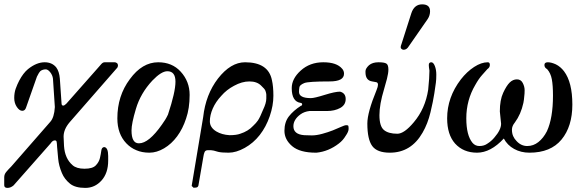

<svg xmlns="http://www.w3.org/2000/svg" viewBox="-53 -704 2740 900"><path d="M435.5 -14.6Q454.1 -12.7 454.1 27.3V48.8Q454.1 107.4 422.9 142.1Q391.6 176.8 346.7 176.8Q299.8 176.8 275.4 157.2Q249 135.7 237.3 107.4Q222.7 73.2 219.7 40Q216.8 4.9 214.8 -13.7Q213.9 -33.2 212.4 -39.6Q210.9 -45.9 204.1 -45.9Q193.4 -45.9 184.6 -32.2L10.7 165Q-2.9 176.8 -18.1 176.8Q-33.2 176.8 -33.2 164.1V127Q-33.2 113.3 -23.9 102.1Q-14.6 90.8 0 76.2L182.6 -132.8Q201.2 -153.3 204.1 -202.1L195.3 -335Q193.4 -351.6 182.1 -365.7Q170.9 -379.9 159.2 -378.9Q145.5 -377.9 136.7 -371.1Q128.9 -363.3 120.1 -344.7L69.3 -200.2Q64.5 -184.6 51.3 -184.6Q38.1 -184.6 25.9 -202.6Q13.7 -220.7 13.7 -244.6Q13.7 -268.6 20.5 -288.1Q28.3 -309.6 37.1 -326.2Q55.7 -361.3 78.1 -379.9Q118.2 -412.1 156.2 -412.1Q191.4 -412.1 210.9 -387.7Q224.6 -369.1 227.5 -335.9L235.4 -220.7Q235.4 -209 243.2 -209Q249 -209 257.8 -217.8L405.3 -384.8Q415 -396.5 422.4 -404.3Q429.7 -412.1 437.5 -412.1H484.4Q490.2 -412.1 495.1 -408.2Q500 -404.3 500 -397.5Q500 -389.6 495.1 -384.8L273.4 -130.9Q245.1 -97.7 245.1 -63.5L247.1 -19.5Q251 39.1 287.1 70.3Q305.7 86.9 343.3 86.9Q380.9 86.9 396 71.3Q411.1 55.7 415.5 36.6Q419.9 17.6 421.9 2Q423.8 -13.7 435.5 -14.6Z M731.4 -370.1Q703.1 -370.1 661.1 -326.2Q605.5 -266.6 584 -193.4Q563.5 -125 563.5 -92.8Q563.5 -32.2 597.7 -32.2Q597.7 -32.2 598.6 -32.2Q644.5 -32.2 706.1 -120.1Q723.6 -143.6 734.4 -167Q769.5 -272.5 769.5 -321.3Q769.5 -370.1 731.4 -370.1ZM647.5 11.7Q612.3 11.7 585.9 0Q559.6 -10.7 539.1 -32.2Q497.1 -76.2 497.1 -149.4Q497.1 -254.9 555.7 -333Q613.3 -412.1 688.5 -412.1Q753.9 -412.1 793.9 -368.2Q835.9 -322.3 835.9 -259.3Q835.9 -196.3 819.3 -148.4Q803.7 -100.6 777.3 -64.9Q751 -29.3 716.3 -8.8Q681.6 11.7 647.5 11.7Z M1133.8 -114.3Q1147.5 -127 1156.2 -139.6Q1167 -156.2 1179.7 -188.5Q1195.3 -220.7 1195.3 -242.2Q1195.3 -249 1195.3 -249Q1195.3 -251 1195.3 -253.9Q1196.3 -265.6 1190.4 -280.3Q1187.5 -287.1 1171.9 -301.8Q1152.3 -322.3 1116.2 -322.3Q1081.1 -322.3 1043.9 -301.8Q1008.8 -283.2 984.4 -254.9Q958 -226.6 944.3 -195.3Q930.7 -164.1 930.7 -135.3Q930.7 -106.4 960.9 -87.9Q987.3 -72.3 1023.4 -70.3Q1054.7 -70.3 1073.2 -77.1Q1091.8 -83 1106.9 -92.3Q1122.1 -101.6 1133.8 -114.3ZM899.4 -155.3Q911.1 -260.7 968.8 -335.9Q1028.3 -412.1 1095.7 -412.1Q1205.1 -412.1 1221.7 -328.1Q1228.5 -298.8 1228.5 -254.9Q1228.5 -209 1211.4 -159.2Q1194.3 -109.4 1164.6 -71.3Q1134.8 -33.2 1094.2 -10.7Q1053.7 11.7 1018.6 11.7Q985.4 11.7 969.7 7.8Q959 4.9 949.2 2Q935.5 -1 921.9 0Q910.2 0 906.2 8.3Q902.3 16.6 900.4 30.3L877 166Q875 171.9 871.1 173.8Q867.2 175.8 857.4 175.8Q856.4 176.8 855.5 176.8Q845.7 168.9 845.7 168V166Z M1541 -274.4Q1567.4 -267.6 1567.4 -239.7Q1567.4 -211.9 1541.5 -197.8Q1515.6 -183.6 1479.5 -183.6H1397.5Q1373 -180.7 1355.5 -168Q1322.3 -143.6 1322.3 -112.3Q1322.3 -74.2 1373 -70.3Q1386.7 -69.3 1408.7 -69.3Q1430.7 -69.3 1457.5 -76.7Q1484.4 -84 1506.8 -92.8Q1529.3 -101.6 1545.9 -109.4Q1562.5 -117.2 1570.3 -117.2Q1578.1 -117.2 1579.6 -114.3Q1581.1 -111.3 1581.1 -99.6Q1581.1 -86.9 1567.4 -67.4Q1554.7 -45.9 1535.2 -31.2Q1487.3 5.9 1430.7 11.7Q1429.7 11.7 1427.7 11.7Q1352.5 11.7 1316.4 -19Q1280.3 -49.8 1280.3 -90.8Q1280.3 -131.8 1301.3 -158.7Q1322.3 -185.5 1357.4 -208Q1363.3 -209 1363.3 -214.8Q1363.3 -220.7 1356.4 -221.7Q1314.5 -227.5 1314.5 -291Q1314.5 -335 1356.4 -373Q1399.4 -412.1 1462.4 -412.1Q1525.4 -412.1 1550.8 -381.8Q1559.6 -372.1 1559.6 -358.4Q1559.6 -322.3 1492.2 -322.3Q1391.6 -322.3 1373 -314.5Q1352.5 -305.7 1350.6 -295.9Q1348.6 -286.1 1348.6 -273.4Q1348.6 -244.1 1404.3 -244.1Q1420.9 -244.1 1469.2 -259.3Q1517.6 -274.4 1541 -274.4Z M1962.9 -651.4Q1962.9 -631.8 1952.1 -615.2L1863.3 -487.3Q1853.5 -470.7 1838.9 -470.7Q1834 -470.7 1829.1 -474.6Q1825.2 -477.5 1825.2 -482.9Q1825.2 -488.3 1829.1 -498L1875 -641.6Q1888.7 -683.6 1925.8 -683.6Q1962.9 -683.6 1962.9 -651.4ZM1957 -399.4Q1957 -412.1 1968.8 -412.1Q1978.5 -412.1 1985.4 -394.5Q1992.2 -377 1992.2 -354Q1992.2 -331.1 1990.2 -316.4Q1988.3 -301.8 1982.9 -266.1Q1977.5 -230.5 1964.8 -177.2Q1952.1 -124 1927.7 -82Q1874 11.7 1774.4 11.7Q1714.8 11.7 1691.9 -19.5Q1668.9 -50.8 1668.9 -125Q1668.9 -176.8 1711.9 -281.2Q1718.8 -297.9 1718.8 -306.6Q1718.8 -317.4 1710.4 -318.8Q1702.1 -320.3 1691.4 -322.3Q1660.2 -327.1 1660.2 -365.2Q1660.2 -366.2 1660.2 -367.2Q1660.2 -368.2 1660.2 -369.1Q1660.2 -370.1 1660.2 -370.1Q1660.2 -382.8 1676.8 -398.4Q1693.4 -412.1 1720.7 -412.1Q1748 -412.1 1757.8 -406.2Q1767.6 -400.4 1767.6 -377.9Q1767.6 -361.3 1760.7 -334Q1755.9 -316.4 1747.1 -285.2Q1725.6 -214.8 1725.6 -164.1Q1725.6 -112.3 1746.6 -94.7Q1767.6 -77.1 1809.6 -77.1Q1841.8 -77.1 1886.7 -130.9Q1940.4 -194.3 1954.1 -283.2Q1960 -340.8 1960 -373Q1957 -390.6 1957 -399.4Z M2295.9 -124 2290 -181.6Q2290 -235.4 2305.7 -269Q2321.3 -302.7 2336.4 -317.4Q2351.6 -332 2370.1 -332Q2388.7 -332 2397.5 -314.9Q2406.2 -297.9 2406.2 -281.2Q2406.2 -264.6 2404.3 -251Q2403.3 -236.3 2400.4 -221.7Q2388.7 -168 2360.4 -129.9Q2346.7 -113.3 2346.7 -96.2Q2346.7 -79.1 2352.5 -65.9Q2358.4 -52.7 2368.2 -43Q2389.6 -19.5 2418.5 -19.5Q2447.3 -19.5 2470.7 -38.1Q2494.1 -56.6 2510.7 -88.9Q2539.1 -150.4 2539.1 -255.9Q2539.1 -303.7 2533.7 -332.5Q2528.3 -361.3 2511.7 -379.9Q2499 -386.7 2499 -399.4Q2499 -412.1 2515.1 -412.1Q2531.2 -412.1 2552.7 -402.3Q2574.2 -391.6 2590.8 -370.1Q2629.9 -318.4 2629.9 -213.9Q2629.9 -111.3 2579.1 -49.8Q2528.3 11.7 2428.7 11.7Q2388.7 11.7 2356.9 -5.9Q2325.2 -23.4 2308.6 -54.7Q2247.1 11.7 2183.1 11.7Q2119.1 11.7 2080.1 -31.2Q2043 -73.2 2043 -149.4Q2043 -248 2107.4 -332Q2135.7 -368.2 2169.4 -390.1Q2203.1 -412.1 2233.4 -412.1Q2243.2 -412.1 2243.2 -399.9Q2243.2 -387.7 2231.4 -379.9Q2223.6 -371.1 2207 -352.5Q2190.4 -334 2174.8 -305.7Q2132.8 -234.4 2132.8 -149.4Q2132.8 -69.3 2162.1 -34.2Q2174.8 -19.5 2194.3 -19.5Q2216.8 -19.5 2232.4 -31.2Q2251 -43 2264.6 -59.6Q2295.9 -95.7 2295.9 -124Z"/></svg>

Font: Menaion Unicode
Style: Regular
Weight: 400
Designer: Aleksandr Andreev
Foundry: Ponomar Technologies, Inc.
Version: 2.0